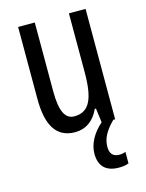

<svg xmlns="http://www.w3.org/2000/svg" viewBox="-115 -608 686 902"><g transform="rotate(-15 228.0 -156.5)"><path d="M322 117C322 79 337 45 382 0H391V-537H310V-251C310 -123 284 -63 210 -63C165 -63 144 -107 144 -202V-537H63V-187C63 -67 98 10 195 10C246 10 288 -19 311 -72H317L326 -3C281 36 255 85 255 131C255 192 287 224 351 224C371 224 387 221 398 216V160C391 163 382 166 367 166C338 166 322 149 322 117Z"/></g></svg>

Font: Noto Sans Gujarati ExtraCondensed
Style: Regular
Weight: 400
Width: 2
Designer: Jelle Bosma - Monotype Design Team, Universal Thirst
Foundry: Monotype Imaging Inc.
Version: Version 2.106